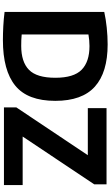

<svg xmlns="http://www.w3.org/2000/svg" viewBox="274 -1062 796 1385"><g transform="rotate(90 672.5 -370.0)"><path d="M269.5 7.5Q223 7.5 170.5 4.8Q118 2 66.5 -4.5V-723.5Q118 -735 180 -741.5Q242 -748 301 -748Q502.5 -748 605.2 -656Q708 -564 708 -370Q708 -171.5 598.8 -82Q489.5 7.5 269.5 7.5ZM311.5 -124.5Q427 -124.5 484.2 -180.5Q541.5 -236.5 541.5 -370.5Q541.5 -503.5 483.8 -560.2Q426 -617 312.5 -617Q272 -617 229 -609.5V-128Q249.5 -126 269.5 -125.2Q289.5 -124.5 311.5 -124.5ZM755 0V-89L1100 -605H760.5V-740H1310V-651L965.5 -135H1315.5V0Z"/></g></svg>

Font: Encode Sans
Style: Bold
Weight: 700
Designer: Multiple Designers
Foundry: Impallari Type
Version: Version 3.002; ttfautohint (v1.8.3) -l 8 -r 50 -G 200 -x 14 